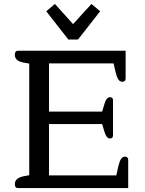

<svg xmlns="http://www.w3.org/2000/svg" viewBox="-20 -952 736 972"><path d="M375 -752H326L214 -895L258 -932L350 -830L443 -932L487 -895ZM71 0Q55 0 55 -20Q55 -51 101 -60L128 -65V-630L101 -635Q77 -639 66 -649Q55 -659 55 -675Q55 -695 71 -695H616V-555Q616 -538 599 -538Q587 -538 579 -550Q571 -562 565 -588L555 -631H228V-387H497L510 -430Q520 -460 536 -460Q552 -460 552 -445V-266Q552 -251 536 -251Q520 -251 510 -281L497 -324H228V-64H569L579 -110Q585 -136 593 -147.5Q601 -159 612 -159Q629 -159 629 -142V0Z"/></svg>

Font: Maitree Medium
Style: Regular
Weight: 500
Designer: CadsonDemak Team
Foundry: CadsonDemak
Version: Version 1.010